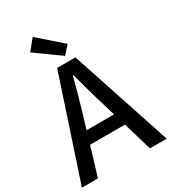

<svg xmlns="http://www.w3.org/2000/svg" viewBox="-232 -1102 1086 1219"><g transform="rotate(-30 311.0 -492.5)"><path d="M238 -400C262 -480 285 -561 306 -645H311C333 -562 355 -480 380 -400L409 -301H208ZM0 0H118L181 -210H437L499 0H622L378 -737H244ZM326 -778 378 -836 208 -985 145 -908Z"/></g></svg>

Font: Source Han Sans JP Medium
Style: Regular
Weight: 500
Designer: Ryoko NISHIZUKA 西塚涼子 (kana, bopomofo & ideographs); Paul D. Hunt (Latin, Greek & Cyrillic); Sandoll Communications 산돌커뮤니
Foundry: Adobe
Version: Version 2.002;hotconv 1.0.116;makeotfexe 2.5.65601